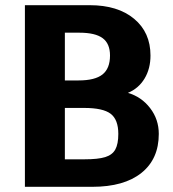

<svg xmlns="http://www.w3.org/2000/svg" viewBox="-20 -720 665 740"><path d="M592 -204Q592 -107 525 -53.5Q458 0 336 0H76V-700H326Q434 -700 497 -647.5Q560 -595 560 -506Q560 -455 537 -417Q514 -379 473 -362Q525 -347 558.5 -303.5Q592 -260 592 -204ZM286 -594H230V-410H283Q346 -410 375 -433Q404 -456 404 -506Q404 -552 375.5 -573Q347 -594 286 -594ZM436 -204Q436 -259 406.5 -281.5Q377 -304 304 -304H230V-106H306Q358 -106 385.5 -114.5Q413 -123 424.5 -144Q436 -165 436 -204Z"/></svg>

Font: Krub
Style: Bold
Weight: 700
Version: Version 1.000; ttfautohint (v1.6)